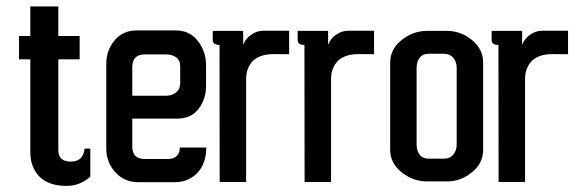

<svg xmlns="http://www.w3.org/2000/svg" viewBox="-20 -575 1814 606"><path d="M164.1 -101.1Q164.1 -64.9 203.4 -64.9Q242.7 -64.9 247.1 -106H265.1V-17.6Q232.9 11.7 189.9 11.7Q109.4 11.7 84 -48.8Q75.7 -68.4 75.7 -95.2V-387.7H40V-461.4H75.7V-554.7H164.1V-461.4H231.4V-387.7H164.1Z M631.3 -109.4Q629.9 -35.6 574.2 -8.8Q555.7 0 531.7 0H416Q372.6 0 344.2 -31.2Q315.4 -62.5 315.4 -106.4V-373Q315.4 -416.5 341.8 -447.8Q368.2 -479 411.1 -479H535.2Q578.6 -479 604.5 -445.8Q630.4 -412.6 630.4 -368.2V-304.7Q630.4 -261.7 606.4 -231Q582.5 -200.7 540 -200.7H397.5V-112.3Q397.5 -73.2 437 -73.2H511.2Q527.8 -73.2 537.8 -82.8Q547.9 -92.3 547.4 -109.4ZM437 -403.3Q397.5 -403.3 397.5 -362.3V-272.9H504.4Q522.9 -272.9 535.9 -283.4Q548.8 -293.9 548.8 -314V-364.3Q548.8 -384.8 535.9 -394Q522.9 -403.3 504.4 -403.3Z M892.6 -403.8 843.3 -404.3Q781.7 -404.3 763.2 -359.9Q756.8 -344.7 756.8 -325.2V-0.5H673.3L672.9 -433.1Q651.4 -433.1 651.4 -449.2V-477.5H747.6V-433.1Q754.4 -452.6 772.5 -465.3Q790.5 -478 811 -478H892.6Z M1160.6 -403.8 1111.3 -404.3Q1049.8 -404.3 1031.2 -359.9Q1024.9 -344.7 1024.9 -325.2V-0.5H941.4L940.9 -433.1Q919.4 -433.1 919.4 -449.2V-477.5H1015.6V-433.1Q1022.5 -452.6 1040.5 -465.3Q1058.6 -478 1079.1 -478H1160.6Z M1504.9 -102.5Q1505.4 -60.5 1470.2 -31.7Q1435.1 -2.4 1391.1 -2.4H1328.1Q1283.7 -2.4 1247.6 -31.2Q1211.4 -60.1 1211.4 -102.5V-377Q1211.4 -419.9 1247.6 -448.7Q1283.7 -477.5 1328.1 -477.5H1391.1Q1434.1 -477.5 1469.7 -448.7Q1504.9 -419.9 1504.9 -377ZM1421.4 -118.7V-360.8Q1421.4 -379.4 1410.9 -392.3Q1400.4 -405.3 1380.4 -405.3H1334Q1313.5 -405.3 1304.2 -392.3Q1294.9 -379.4 1294.9 -360.8V-118.7Q1294.9 -100.1 1304.2 -87.2Q1313.5 -74.2 1334 -74.2H1380.4Q1400.4 -74.2 1410.9 -87.2Q1421.4 -100.1 1421.4 -118.7Z M1772.9 -403.8 1723.6 -404.3Q1662.1 -404.3 1643.6 -359.9Q1637.2 -344.7 1637.2 -325.2V-0.5H1553.7L1553.2 -433.1Q1531.7 -433.1 1531.7 -449.2V-477.5H1627.9V-433.1Q1634.8 -452.6 1652.8 -465.3Q1670.9 -478 1691.4 -478H1772.9Z"/></svg>

Font: Uroob
Style: Regular
Weight: 400
Designer: Hussain K H
Foundry: Swanthanthra Malayalam Computing(http://smc.org.in)
Version: Version 2.0.0+20200101